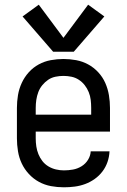

<svg xmlns="http://www.w3.org/2000/svg" viewBox="-20 -789 540 817"><path d="M252 8Q275 8 298 5Q321 2 342.5 -6Q364 -14 383 -27.5Q402 -41 416 -59.5Q430 -78 437.5 -100Q445 -122 446 -145H366Q365 -126 354.5 -109Q344 -92 327 -81.5Q310 -71 290.5 -67.5Q271 -64 252 -64Q235 -64 218 -68Q201 -72 186 -81Q171 -90 160.5 -103.5Q150 -117 143.5 -133Q137 -149 134.5 -166Q132 -183 132 -200V-229H448V-330Q448 -357 443.5 -384Q439 -411 428 -436Q417 -461 398 -481.5Q379 -502 355 -515Q331 -528 304 -533Q277 -538 250 -538Q223 -538 196 -533Q169 -528 145 -515Q121 -502 102.5 -481.5Q84 -461 72.5 -436Q61 -411 56.5 -384Q52 -357 52 -330V-200Q52 -173 56.5 -145.5Q61 -118 72.5 -93.5Q84 -69 103 -48.5Q122 -28 146 -15Q170 -2 197 3Q224 8 252 8ZM132 -301V-330Q132 -347 134.5 -364Q137 -381 143 -397Q149 -413 160 -426.5Q171 -440 185 -449.5Q199 -459 216 -462.5Q233 -466 250 -466Q267 -466 284 -462.5Q301 -459 315.5 -449.5Q330 -440 340.5 -426.5Q351 -413 357.5 -397Q364 -381 366 -364Q368 -347 368 -330V-301ZM206 -569H294L424 -719L355 -769L250 -628L145 -769L76 -719Z"/></svg>

Font: Iosevka SS09
Style: Regular
Weight: 400
Monospace: yes
Designer: Belleve Invis
Foundry: Belleve Invis
Version: Version 5.2.1; ttfautohint (v1.8.3)